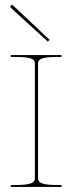

<svg xmlns="http://www.w3.org/2000/svg" viewBox="-20 -737 285 757"><path d="M175.5 -580 31.5 -715.5C28.5 -718.5 24.5 -717 23 -715.5C21.5 -714 19 -710 22 -707L168.5 -573ZM222.5 0V-7.5H205C136.5 -7.5 130 -20.5 130 -35V-486.5C130 -502 139 -512.5 205 -512.5H222.5V-520H22.5V-512.5H42.5C108.5 -512.5 117.5 -502 117.5 -486.5V-35C117.5 -20.5 111 -7.5 42.5 -7.5H22.5V0Z"/></svg>

Font: ZnikomitSC
Style: Regular
Weight: 100
Designer: gluk
Foundry: gluk
Version: Version 0.55